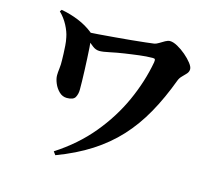

<svg xmlns="http://www.w3.org/2000/svg" viewBox="-111 -877 1222 1081"><g transform="rotate(15 500.0 -337.0)"><path d="M283 44Q404 -34 489 -136.5Q574 -239 626 -354.5Q678 -470 699 -586Q701 -600 698.5 -604Q696 -608 685 -608Q667 -608 647.5 -606.5Q628 -605 607.5 -602.5Q587 -600 566 -597Q545 -594 524 -591Q483 -585 444 -576.5Q405 -568 385 -568Q363 -568 344 -583Q325 -598 287 -629L288 -653Q314 -654 356.5 -657.5Q399 -661 447.5 -665Q496 -669 542 -673.5Q588 -678 623.5 -682Q659 -686 673 -688Q684 -690 698.5 -699Q713 -708 728 -716.5Q743 -725 755 -725Q774 -725 799.5 -711Q825 -697 849 -676.5Q873 -656 889 -635.5Q905 -615 905 -601Q905 -586 894.5 -574Q884 -562 871.5 -550Q859 -538 853 -523Q811 -410 760.5 -320Q710 -230 645 -159.5Q580 -89 494.5 -34Q409 21 297 63ZM276 -265Q250 -265 230.5 -284Q211 -303 200.5 -328.5Q190 -354 190 -374Q190 -391 193 -414.5Q196 -438 195 -463Q195 -480 194 -501.5Q193 -523 191.5 -547Q190 -571 185 -594Q179 -626 160 -662Q141 -698 112 -726L120 -737Q174 -727 221.5 -707.5Q269 -688 307 -658Q321 -648 321 -635Q321 -622 322 -616Q324 -600 326 -572Q328 -544 329.5 -510Q331 -476 332.5 -442Q334 -408 334.5 -378Q335 -348 335 -329Q335 -304 324.5 -284.5Q314 -265 276 -265Z"/></g></svg>

Font: Noto Serif SC ExtraLight Black
Style: Regular
Weight: 900
Version: Version 2.002-H1;hotconv 1.1.0;makeotfexe 2.6.0